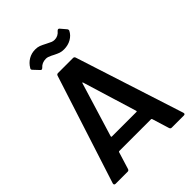

<svg xmlns="http://www.w3.org/2000/svg" viewBox="-253 -1011 1129 1129"><g transform="rotate(-45 311.5 -446.5)"><path d="M482 -10 449 -117Q447 -121 444 -121H179Q176 -121 174 -117L141 -10Q138 0 128 0H28Q22 0 19 -3.5Q16 -7 18 -14L236 -690Q239 -700 249 -700H374Q384 -700 387 -690L605 -14Q606 -12 606 -9Q606 0 595 0H495Q485 0 482 -10ZM209 -212H413Q419 -212 417 -218L314 -555Q313 -559 311 -559Q309 -559 308 -555L205 -218Q204 -212 209 -212ZM308 -792Q305 -794 293.5 -799.5Q282 -805 274 -807.5Q266 -810 258 -810Q225 -810 205 -787Q200 -782 195 -782Q191 -782 188 -786L156 -820Q148 -828 154 -836Q170 -863 195.5 -878Q221 -893 252 -893Q272 -893 286 -887.5Q300 -882 323 -870Q342 -860 352 -856Q362 -852 373 -852Q403 -852 423 -877Q428 -882 432 -882Q437 -882 440 -878L469 -844Q475 -837 472 -829Q459 -803 432.5 -788Q406 -773 373 -773Q354 -773 341 -777.5Q328 -782 308 -792Z"/></g></svg>

Font: Barlow SemiBold
Style: Regular
Weight: 600
Designer: Jeremy Tribby
Foundry: Tribby Type
Version: Version 1.422